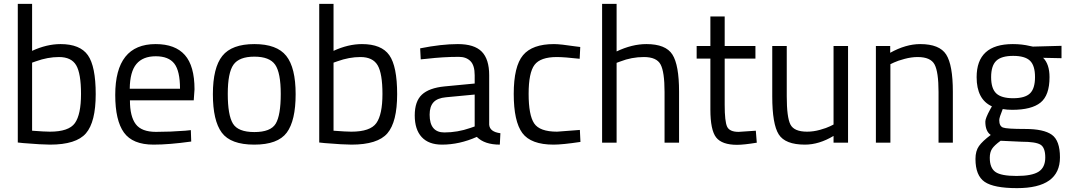

<svg xmlns="http://www.w3.org/2000/svg" viewBox="-20 -738 5529 993"><path d="M293 -510Q394 -510 434.5 -452.5Q475 -395 475 -251Q475 -107 424.5 -48.5Q374 10 239 10Q197 10 100 2L72 -1V-718H146V-475Q222 -510 293 -510ZM238 -57Q336 -57 367.5 -101.5Q399 -146 399 -252Q399 -358 374 -400.5Q349 -443 285 -443Q227 -443 166 -421L146 -414V-62Q211 -57 238 -57Z M938 -62 967 -65 969 -6Q855 10 774 10Q666 10 621 -52.5Q576 -115 576 -247Q576 -510 785 -510Q886 -510 936 -453.5Q986 -397 986 -276L982 -219H652Q652 -136 682 -96Q712 -56 786.5 -56Q861 -56 938 -62ZM911 -279Q911 -371 881.5 -409Q852 -447 785.5 -447Q719 -447 685.5 -407Q652 -367 651 -279Z M1081 -251Q1081 -388 1130 -449Q1179 -510 1295.5 -510Q1412 -510 1460.5 -449Q1509 -388 1509 -251Q1509 -114 1463 -52Q1417 10 1295 10Q1173 10 1127 -52Q1081 -114 1081 -251ZM1158 -252.5Q1158 -143 1184.5 -99Q1211 -55 1295.5 -55Q1380 -55 1406 -98.5Q1432 -142 1432 -252Q1432 -362 1403 -403.5Q1374 -445 1295.5 -445Q1217 -445 1187.5 -403.5Q1158 -362 1158 -252.5Z M1852 -510Q1953 -510 1993.5 -452.5Q2034 -395 2034 -251Q2034 -107 1983.5 -48.5Q1933 10 1798 10Q1756 10 1659 2L1631 -1V-718H1705V-475Q1781 -510 1852 -510ZM1797 -57Q1895 -57 1926.5 -101.5Q1958 -146 1958 -252Q1958 -358 1933 -400.5Q1908 -443 1844 -443Q1786 -443 1725 -421L1705 -414V-62Q1770 -57 1797 -57Z M2510 -349V-93Q2513 -56 2568 -49L2565 10Q2486 10 2446 -30Q2356 10 2266 10Q2197 10 2161 -29Q2125 -68 2125 -141Q2125 -214 2162 -248.5Q2199 -283 2278 -291L2435 -306V-349Q2435 -400 2413 -422Q2391 -444 2353 -444Q2273 -444 2187 -434L2156 -431L2153 -488Q2263 -510 2348 -510Q2433 -510 2471.5 -471Q2510 -432 2510 -349ZM2202 -145Q2202 -53 2278 -53Q2346 -53 2412 -76L2435 -84V-249L2287 -235Q2242 -231 2222 -209Q2202 -187 2202 -145Z M2845 -510Q2878 -510 2957 -498L2981 -495L2978 -434Q2898 -443 2860 -443Q2775 -443 2744.5 -402.5Q2714 -362 2714 -252.5Q2714 -143 2742.5 -100Q2771 -57 2861 -57L2979 -66L2982 -4Q2889 10 2843 10Q2726 10 2681.5 -50Q2637 -110 2637 -252.5Q2637 -395 2685 -452.5Q2733 -510 2845 -510Z M3169 0H3094V-718H3169V-472Q3249 -510 3323 -510Q3423 -510 3457.5 -456Q3492 -402 3492 -264V0H3417V-262Q3417 -366 3396.5 -404.5Q3376 -443 3310 -443Q3247 -443 3188 -420L3169 -413Z M3887 -435H3728V-196Q3728 -110 3740.5 -83Q3753 -56 3800 -56L3889 -62L3894 0Q3827 11 3792 11Q3714 11 3684 -27Q3654 -65 3654 -172V-435H3583V-500H3654V-653H3728V-500H3887Z M4291 -500H4366V0H4291V-35Q4216 10 4143 10Q4041 10 4007.5 -43Q3974 -96 3974 -239V-500H4049V-240Q4049 -131 4068 -94Q4087 -57 4154 -57Q4187 -57 4221 -66.5Q4255 -76 4273 -85L4291 -94Z M4585 0H4510V-500H4584V-465Q4665 -510 4739 -510Q4839 -510 4873.5 -456Q4908 -402 4908 -264V0H4834V-262Q4834 -366 4813.5 -404.5Q4793 -443 4726 -443Q4694 -443 4658.5 -433.5Q4623 -424 4604 -415L4585 -406Z M5240 235Q5120 235 5072.5 202.5Q5025 170 5025 84Q5025 43 5043 17.5Q5061 -8 5104 -40Q5076 -59 5076 -109Q5076 -126 5101 -172L5110 -188Q5031 -224 5031 -339Q5031 -510 5218 -510Q5266 -510 5307 -500L5322 -497L5470 -501V-437L5375 -439Q5408 -406 5408 -339Q5408 -245 5361.5 -207.5Q5315 -170 5215 -170Q5188 -170 5166 -174Q5148 -130 5148 -117Q5148 -86 5167 -78.5Q5186 -71 5282 -71Q5378 -71 5420 -41Q5462 -11 5462 76Q5462 235 5240 235ZM5099 78Q5099 131 5128.5 151.5Q5158 172 5237.5 172Q5317 172 5351.5 150Q5386 128 5386 76.5Q5386 25 5361 10Q5336 -5 5263 -5L5155 -10Q5122 14 5110.5 32Q5099 50 5099 78ZM5106 -339Q5106 -280 5132.5 -255Q5159 -230 5220 -230Q5281 -230 5307 -255Q5333 -280 5333 -339.5Q5333 -399 5307 -424Q5281 -449 5220 -449Q5159 -449 5132.5 -423.5Q5106 -398 5106 -339Z"/></svg>

Font: Titillium Web
Style: Regular
Weight: 400
Version: Version 1.001;PS 57.000;hotconv 1.0.70;makeotf.lib2.5.55311